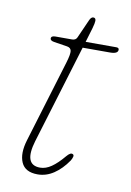

<svg xmlns="http://www.w3.org/2000/svg" viewBox="-66 -547 407 598"><g transform="rotate(10 138.0 -248.0)"><path d="M116 -401 74.5 -407.5Q61.5 -409.5 61.5 -416.5Q61.5 -425 75 -425H127.5Q139 -425 143 -434L169 -492.5Q174 -504 181 -504Q189 -504 189 -494.5Q189 -487.5 184 -470L170.5 -425H267.5Q276 -425 276 -418.5Q276 -405.5 251 -405.5H164.5L69.5 -93Q46 -14.5 98.5 -14.5Q116.5 -14.5 134.2 -26.8Q152 -39 172.5 -63.5Q184.5 -78 192 -73.5Q196 -71.5 194.5 -65.5Q193 -59.5 189 -53Q169.5 -24.5 145.5 -8.5Q121.5 7.5 94.5 7.5Q55 7.5 42.8 -20.2Q30.5 -48 44 -92L122.5 -350.5Q131 -378.5 129.5 -388.8Q128 -399 116 -401Z"/></g></svg>

Font: Fraunces144ptSuperSoftThinItalic
Style: Italic
Weight: 100
Italic angle: -16°
Version: Version 1.000;[0bf87f6ff]